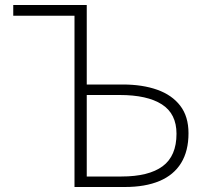

<svg xmlns="http://www.w3.org/2000/svg" viewBox="-20 -748 828 768"><path d="M278 0V-685H33V-728H327V-410H471Q550 -410 609 -389Q668 -368 701 -325Q734 -282 734 -215Q734 -144 704.5 -96Q675 -48 618 -24Q561 0 479 0ZM327 -42H466Q575 -42 630.5 -83Q686 -124 686 -213Q686 -293 627.5 -330.5Q569 -368 459 -368H327Z"/></svg>

Font: Noto Sans JP ExtraLight
Style: Regular
Weight: 250
Designer: Ryoko NISHIZUKA  (kana, bopomofo & ideographs); Paul D. Hunt (Latin, Greek & Cyrillic); Sandoll Communications , Soo-you
Foundry: Adobe
Version: Version 2.004-H2;hotconv 1.0.118;makeotfexe 2.5.65603